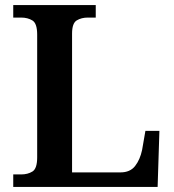

<svg xmlns="http://www.w3.org/2000/svg" viewBox="-20 -734 682 754"><path d="M32 0V-49H63Q89 -49 107.5 -60.5Q126 -72 126 -116V-598Q126 -642 107.5 -653.5Q89 -665 63 -665H32V-714H356V-665H325Q300 -665 281.5 -654Q263 -643 263 -602V-57H453Q491 -57 510.5 -82Q530 -107 538 -145L551 -220H606L599 0Z"/></svg>

Font: Noto Serif NP Hmong SemiBold
Style: Regular
Weight: 600
Designer: Dalton Maag Ltd
Foundry: Dalton Maag Ltd
Version: Version 1.001; ttfautohint (v1.8.4.7-5d5b)